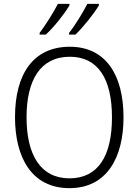

<svg xmlns="http://www.w3.org/2000/svg" viewBox="-20 -968 721 998"><path d="M494 -940V-948H434C414 -908 371 -837 339 -797V-788H372C413 -827 471 -900 494 -940ZM341 -940V-948H281C260 -907 218 -839 186 -797V-788H218C262 -828 318 -900 341 -940ZM622 -358C622 -578 530 -725 343 -725C155 -725 58 -586 58 -359C58 -149 145 10 341 10C534 10 622 -147 622 -358ZM118 -358C118 -552 190 -673 343 -673C489 -673 562 -559 562 -358C562 -160 492 -41 341 -41C191 -41 118 -163 118 -358Z"/></svg>

Font: Noto Sans Khmer SemiCondensed Light
Style: Regular
Weight: 300
Width: 4
Designer: Danh Hong and the Monotype Design Team
Foundry: Monotype Imaging Inc.
Version: Version 2.004